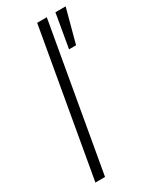

<svg xmlns="http://www.w3.org/2000/svg" viewBox="-188 -776 672 829"><g transform="rotate(-30 148.0 -361.5)"><path d="M27 0H75L202 -723H154ZM216 -555H251L296 -723H245Z"/></g></svg>

Font: Archivo Thin
Style: Italic
Weight: 100
Italic angle: -10°
Designer: Hector Gatti
Foundry: Omnibus-Type
Version: Version 2.001